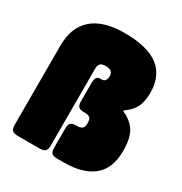

<svg xmlns="http://www.w3.org/2000/svg" viewBox="-174 -880 960 1010"><g transform="rotate(30 306.0 -375.0)"><path d="M33 -44V-526Q33 -634 98.5 -692Q164 -750 294 -750Q433 -750 500 -698.5Q567 -647 567 -544Q567 -490 549.5 -456Q532 -422 492 -395V-390Q543 -368 569.5 -328.5Q596 -289 596 -208Q596 -102 534 -51Q472 0 357 0H316Q291 0 282 -9.5Q273 -19 273 -44V-157Q273 -182 282 -191.5Q291 -201 316 -201H323Q344 -202 352.5 -211Q361 -220 361 -241Q361 -263 353.5 -272Q346 -281 323 -282H316Q291 -282 282 -291.5Q273 -301 273 -326V-434Q273 -459 280 -468.5Q287 -478 306 -478H311Q338 -478 338 -515Q338 -550 294 -550Q271 -550 261.5 -540.5Q252 -531 252 -510V-44Q252 -19 242.5 -9.5Q233 0 208 0H77Q52 0 42.5 -9.5Q33 -19 33 -44Z"/></g></svg>

Font: YamahaIndonesia935. App Black
Style: Regular
Weight: 900
Designer: Dalton Maag Ltd
Foundry: Dalton Maag Ltd
Version: Version 1.002; January 01, 2024; Regular/Italic